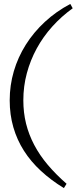

<svg xmlns="http://www.w3.org/2000/svg" viewBox="-20 -753 390 976"><path d="M349.6 -710.9Q292.5 -669.9 246.1 -618.4Q199.7 -566.9 167 -507.1Q134.3 -447.3 116.5 -380.9Q98.6 -314.5 98.6 -243.2Q98.6 -180.7 112.5 -124.5Q126.5 -68.4 154.1 -16.1Q181.6 36.1 222.9 85Q264.2 133.8 318.4 181.2L304.7 203.1Q239.3 163.1 188 115.7Q136.7 68.4 101.6 13.2Q66.4 -42 47.9 -106Q29.3 -169.9 29.3 -243.2Q29.3 -319.3 50.3 -390.9Q71.3 -462.4 111.1 -525.6Q150.9 -588.9 208 -641.8Q265.1 -694.8 337.4 -732.9Z"/></svg>

Font: Simonetta
Style: Italic
Weight: 400
Italic angle: -2°
Designer: Gayaneh Bagdasaryan
Foundry: BrownFox
Version: Version 1.001